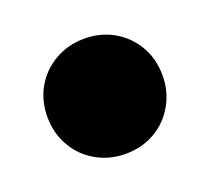

<svg xmlns="http://www.w3.org/2000/svg" viewBox="-59 -313 433 395"><g transform="rotate(-20 157.0 -115.0)"><path d="M157 11Q122 11 93 -5.5Q64 -22 47.5 -51Q31 -80 31 -115Q31 -151 47.5 -179.5Q64 -208 93 -224.5Q122 -241 157 -241Q193 -241 221.5 -224.5Q250 -208 266.5 -179.5Q283 -151 283 -115Q283 -80 266.5 -51Q250 -22 221.5 -5.5Q193 11 157 11Z"/></g></svg>

Font: Unbounded ExtraBold
Style: Regular
Weight: 800
Designer: Luke Prowse, Jean-Baptiste Morizot, Fátima Lázaro, Florian Runge
Foundry: NaN
Version: Version 1.701;gftools[0.9.28.dev5+ged2979d]